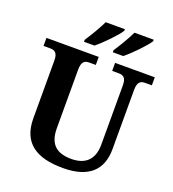

<svg xmlns="http://www.w3.org/2000/svg" viewBox="-164 -1056 1075 1191"><g transform="rotate(20 373.5 -460.5)"><path d="M433 -784V-771H502C547 -807 624 -886 645 -921V-931H518C497 -886 461 -827 433 -784ZM243 -784V-771H312C357 -807 434 -886 455 -921V-931H328C307 -886 271 -827 243 -784ZM387 10C562 10 637 -72 637 -206V-596C637 -653 660 -661 688 -661H731V-714H469V-661H511C539 -661 562 -653 562 -600V-208C562 -106 506 -61 417 -61C326 -61 268 -98 268 -210V-596C268 -653 291 -661 319 -661H361V-714H16V-661H59C86 -661 110 -653 110 -600V-218C110 -54 213 10 387 10Z"/></g></svg>

Font: Noto Nastaliq Urdu
Style: Bold
Weight: 700
Designer: Monotype Design Team (Patrick Giasson: type design, Kamal Mansour: OpenType code, Glenda Bellarosa). Updated by Simon Co
Foundry: Monotype Imaging Inc., Simon Cozens
Version: Version 3.009